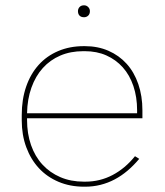

<svg xmlns="http://www.w3.org/2000/svg" viewBox="-20 -699 622 724"><path d="M297 5H301Q331 5 359 -2Q387 -9 412.5 -22.5Q438 -36 461 -55.5Q484 -75 505 -100L489 -110Q452 -64 404.5 -39Q357 -14 302 -14H296Q247 -14 207.5 -31Q168 -48 140 -78.5Q112 -109 97 -152Q82 -195 82 -247V-253H517V-283Q517 -337 501.5 -382Q486 -427 457.5 -458.5Q429 -490 389 -507.5Q349 -525 300 -525H296Q243 -525 199.5 -506.5Q156 -488 125.5 -454Q95 -420 78.5 -372Q62 -324 62 -265V-245Q62 -190 79 -144Q96 -98 126.5 -65Q157 -32 200.5 -13.5Q244 5 297 5ZM82 -272Q83 -325 98.5 -368.5Q114 -412 141.5 -442.5Q169 -473 207.5 -489.5Q246 -506 294 -506H300Q345 -506 381 -490Q417 -474 443 -445Q469 -416 483 -374.5Q497 -333 497 -283V-272ZM297 -634Q306 -634 312.5 -640Q319 -646 319 -657Q319 -666 312.5 -672.5Q306 -679 297 -679Q286 -679 280 -672.5Q274 -666 274 -657Q274 -646 280 -640Q286 -634 297 -634Z"/></svg>

Font: Fixel Variable
Style: Regular
Weight: 100
Width: 3
Designer: AlfaBravo + MacPaw
Foundry: Kyrylo Tkachov, Marchela Mozhyna, Serhii Makarenko, Maria Weinstein, Zakhar Kryvoshyya
Version: Version 1.211